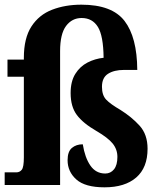

<svg xmlns="http://www.w3.org/2000/svg" viewBox="-21 -791 684 821"><path d="M426 10Q343 10 305.5 -23.5Q268 -57 268 -106Q268 -143 286.5 -158.5Q305 -174 333 -174Q342 -117 365.5 -83Q389 -49 429 -49Q452 -49 466.5 -67Q481 -85 481 -120Q481 -152 461 -177Q441 -202 391 -231Q334 -264 307.5 -299.5Q281 -335 281 -393Q281 -443 301 -475Q321 -507 353 -523.5Q385 -540 422 -544Q421 -638 397.5 -676Q374 -714 328 -714Q287 -714 261.5 -680Q236 -646 236 -572V0H-1V-54H49Q63 -54 72 -65Q81 -76 81 -118V-463H11V-536H81V-544Q81 -628 113.5 -678Q146 -728 202 -749.5Q258 -771 327 -771Q458 -771 511.5 -701.5Q565 -632 566 -492H509Q467 -492 441 -475.5Q415 -459 415 -420Q415 -384 433 -365Q451 -346 494 -321Q542 -291 576 -253.5Q610 -216 610 -155Q610 -74 561.5 -32Q513 10 426 10Z"/></svg>

Font: Noto Serif Georgian Condensed ExtraBold
Style: Regular
Weight: 800
Width: 3
Designer: Monotype Design Team, Akaki Razmadze
Foundry: Google LLC
Version: Version 2.003; ttfautohint (v1.8.4.7-5d5b)